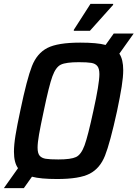

<svg xmlns="http://www.w3.org/2000/svg" viewBox="-32 -916 710 991"><path d="M584 -639Q604 -609 604 -554Q604 -519 596 -468.5Q588 -418 572 -342Q536 -178 510 -112.5Q484 -47 431 -19.5Q378 8 263 8Q177 8 133 -4L91 55H-12L61 -48Q40 -77 40 -133Q40 -168 48 -217.5Q56 -267 73 -346Q107 -509 133 -575Q159 -641 212.5 -668.5Q266 -696 382 -696Q469 -696 513 -684L555 -743H658ZM481 -533Q481 -562 470.5 -575Q460 -588 439 -591.5Q418 -595 375 -595Q309 -595 282.5 -582.5Q256 -570 238.5 -522Q221 -474 194 -344Q177 -265 169.5 -222Q162 -179 162 -154Q162 -125 172.5 -112.5Q183 -100 204 -96.5Q225 -93 269 -93Q334 -93 360.5 -105.5Q387 -118 404.5 -166Q422 -214 450 -344Q481 -484 481 -533ZM349 -757V-762L435 -896H552V-891L432 -757Z"/></svg>

Font: Saira Semi Condensed Medium
Style: Italic
Weight: 500
Width: 4
Italic angle: -12°
Designer: Hector Gatti with collaboration of the Omnibus-Type team
Foundry: Omnibus-Type
Version: Version 1.001; ttfautohint (v1.8)